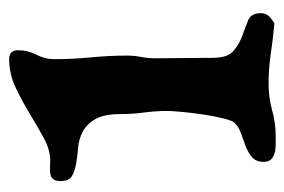

<svg xmlns="http://www.w3.org/2000/svg" viewBox="-124 -508 637 430"><g transform="rotate(-90 195.0 -293.5)"><path d="M277 -592Q297 -592 297 -572Q297 -550 287 -531Q277 -512 277 -491Q277 -450 281 -409Q285 -368 285 -328Q285 -312 282 -296.5Q279 -281 279 -265L280 -136Q280 -102 296 -89Q312 -76 330.5 -69.5Q349 -63 364.5 -56.5Q380 -50 380 -28Q380 -17 373 -10Q366 -3 357 2Q323 -1 289.5 -6Q256 -11 222 -11Q191 -11 162.5 -3Q134 5 103 5Q95 5 85 5Q75 5 66.5 2.5Q58 0 52.5 -5.5Q47 -11 47 -22Q47 -39 57.5 -48Q68 -57 82.5 -62.5Q97 -68 111.5 -73Q126 -78 135 -88Q140 -94 145 -115Q150 -136 153.5 -160Q157 -184 159 -206Q161 -228 161 -238Q161 -264 157.5 -290Q154 -316 154 -342Q154 -379 143 -398.5Q132 -418 115 -427Q98 -436 79 -437.5Q60 -439 43 -442Q26 -445 15 -451.5Q4 -458 4 -477Q4 -488 8 -493Q12 -498 18.5 -499.5Q25 -501 33 -500.5Q41 -500 49 -500Q74 -500 100.5 -514.5Q127 -529 155 -546Q183 -563 213.5 -577.5Q244 -592 277 -592Z"/></g></svg>

Font: CAT Altenglisch
Style: Regular
Weight: 400
Designer: Peter Wiegel
Foundry: Peter Wiegel, CAT Fonts
Version: Version 1.000